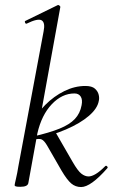

<svg xmlns="http://www.w3.org/2000/svg" viewBox="-20 -746 457 775"><path d="M62.4 8Q48.2 8 43.6 6.3Q39 4.6 39 1.6Q39 -1.6 44.5 -24.8Q50 -48 54 -74L156 -619.4Q163.2 -654.6 148.3 -663.8Q133.4 -673 87.6 -650.6Q83.6 -648.8 81.2 -654.8Q78.8 -660.8 82.8 -661.8L212.2 -725Q216.2 -727 220.3 -723.2Q224.4 -719.4 223.4 -717L130.8 -207.4L94.4 -7.2Q91.8 8 62.4 8ZM307.4 9Q284.6 9 267.5 -5.5Q250.4 -20 228 -58L170 -158.8Q158.4 -178.4 148.3 -183.1Q138.2 -187.8 113.4 -181.8L204 -212.4L273.2 -92.4Q294.2 -56 308.6 -44.9Q323 -33.8 337.6 -33.8Q350 -33.8 366.8 -43.9Q383.6 -54 404.4 -75Q408.4 -79 412.4 -74.5Q416.4 -70 413.2 -67Q346.4 9 307.4 9ZM113.4 -181.8V-195Q179.4 -210.2 220.1 -226.7Q260.8 -243.2 282.1 -265.7Q303.4 -288.2 309.4 -321.4Q313.8 -344 305.7 -356.4Q297.6 -368.8 280.6 -368.8Q230.2 -368.8 189 -325.3Q147.8 -281.8 130.8 -207.4L104 -243Q128 -287.8 162.9 -322.8Q197.8 -357.8 239.7 -378.4Q281.6 -399 324.6 -399Q351 -399 363.1 -388.2Q375.2 -377.4 378.4 -363.4Q381.6 -349.4 378.8 -339Q373.8 -308.6 339 -278.5Q304.2 -248.4 246.3 -223.5Q188.4 -198.6 113.4 -181.8Z"/></svg>

Font: Cormorant Garamond Light
Style: Italic
Weight: 300
Italic angle: -10°
Designer: Christian Thalmann (Catharsis Fonts)
Foundry: Catharsis Fonts
Version: Version 4.001